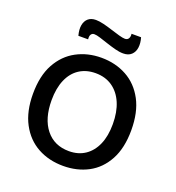

<svg xmlns="http://www.w3.org/2000/svg" viewBox="-128 -792 833 908"><g transform="rotate(20 288.0 -338.0)"><path d="M290 13Q218 13 161.5 -18Q105 -49 72.5 -110Q40 -171 40 -259Q40 -350 73 -410Q106 -470 162 -500Q218 -530 287 -530Q358 -530 414.5 -499Q471 -468 503.5 -407Q536 -346 536 -256Q536 -166 503.5 -106Q471 -46 415.5 -16.5Q360 13 290 13ZM292 -62Q339 -62 373 -85Q407 -108 425.5 -150.5Q444 -193 444 -253Q444 -314 425 -358.5Q406 -403 370.5 -427.5Q335 -452 286 -452Q239 -452 204.5 -429.5Q170 -407 151.5 -364Q133 -321 133 -261Q133 -168 175.5 -115Q218 -62 292 -62ZM375 -584Q356 -584 333.5 -590Q311 -596 288.5 -603.5Q266 -611 247 -617Q228 -623 217 -623Q206 -623 200.5 -614.5Q195 -606 197 -590H148Q140 -620 144 -642Q148 -664 162.5 -676.5Q177 -689 201 -689Q218 -689 240.5 -683.5Q263 -678 286 -670.5Q309 -663 329 -657.5Q349 -652 359 -652Q372 -652 377.5 -661.5Q383 -671 381 -685H429Q437 -658 434 -635Q431 -612 416 -598Q401 -584 375 -584Z"/></g></svg>

Font: Bricolage Grotesque 60pt
Style: Regular
Weight: 400
Version: Version 1.001;gftools[0.9.33.dev8+g029e19f]